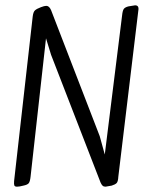

<svg xmlns="http://www.w3.org/2000/svg" viewBox="-20 -694 572 722"><path d="M488 -674Q496 -674 499 -669Q502 -664 500 -653L425 -30Q424 -11 418.5 -5.5Q413 0 400 4Q380 8 377 8Q370 8 366 4.5Q362 1 358 -8L172 -488L153 -550L95 -30Q93 -11 88 -5Q83 1 68 4Q53 8 44 8Q36 8 34 3.5Q32 -1 33 -13L103 -632Q105 -649 111.5 -655Q118 -661 134 -667Q147 -672 154 -672Q165 -672 172 -656L355 -182L374 -113L439 -635Q441 -655 446 -661Q451 -667 463 -670Q485 -674 488 -674Z"/></svg>

Font: Farsan
Style: Regular
Weight: 400
Version: Version 1.001g;PS 1.001;hotconv 1.0.86;makeotf.lib2.5.63406 